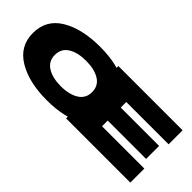

<svg xmlns="http://www.w3.org/2000/svg" viewBox="-22 -1213 1752 1752"><g transform="rotate(45 853.5 -337.0)"><path d="M563 8Q795 8 941 -80Q1087 -168 1087 -337Q1087 -507 941 -594.5Q795 -682 563 -682Q331 -682 185.5 -595Q40 -508 40 -337Q40 -168 186 -80Q332 8 563 8ZM563 -173Q456 -173 389.5 -214.5Q323 -256 323 -337Q323 -419 389.5 -460Q456 -501 563 -501Q671 -501 737.5 -460Q804 -419 804 -337Q804 -256 737.5 -214.5Q671 -173 563 -173ZM805 0H1634V-181H1088V-254.5H1583V-422.5H1088V-494H1634V-675H805Z"/></g></svg>

Font: Anybody ExtraExpanded Black
Style: Regular
Weight: 900
Width: 8
Version: Version 1.113;gftools[0.9.25]